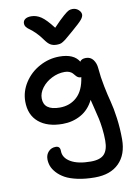

<svg xmlns="http://www.w3.org/2000/svg" viewBox="-114 -911 893 1254"><g transform="rotate(-10 332.0 -284.5)"><path d="M458 -838.9Q480 -838.9 496.6 -824.2Q513.2 -809.6 513.2 -792Q513.2 -777.8 498.5 -759.8Q483.9 -741.7 430.2 -695.8Q418.5 -686 400.1 -670.2Q381.8 -654.3 375.5 -649.4Q369.1 -644.5 357.9 -637.5Q346.7 -630.4 337.4 -628.7Q328.1 -627 314.9 -627Q291 -627 273.4 -637.9Q255.9 -648.9 236.8 -676.8Q216.8 -705.1 194.6 -726.6Q172.4 -748 159.4 -756.6Q146.5 -765.1 137.7 -775.9Q128.9 -786.6 128.9 -800.8Q128.9 -818.8 143.3 -828.9Q157.7 -838.9 183.1 -838.9Q217.3 -838.9 248.5 -818.1Q279.8 -797.4 325.2 -737.8Q369.1 -784.2 395.8 -807.1Q422.4 -830.1 433.3 -834.5Q444.3 -838.9 458 -838.9ZM412.1 270Q348.1 270 297.4 259Q246.6 248 215.1 230.5Q183.6 212.9 162.8 189.7Q142.1 166.5 134 144.3Q126 122.1 126 99.1Q126 69.3 144.8 49.1Q163.6 28.8 192.9 28.8Q222.2 28.8 222.2 61Q222.2 106.9 270 135Q317.9 163.1 402.8 163.1Q466.8 163.1 492.9 134Q519 105 519 44.9Q519 4.9 513.9 -36.1Q508.8 -77.1 503.2 -102.1Q497.6 -127 486.6 -171.1Q475.6 -215.3 471.2 -233.9Q440.4 -171.4 385.7 -141.1Q331.1 -110.8 265.1 -110.8Q164.1 -110.8 106.4 -159.4Q48.8 -208 48.8 -296.9Q48.8 -363.3 86.4 -421.6Q124 -480 186.5 -513.9Q249 -547.9 318.8 -547.9Q414.6 -547.9 448.2 -491.2Q458 -508.8 487.8 -508.8Q518.6 -508.8 536.1 -485.4Q553.7 -461.9 556.2 -428.2Q561 -369.1 573.7 -306.4Q586.4 -243.7 598.4 -199Q610.4 -154.3 619.6 -86.4Q628.9 -18.6 628.9 55.2Q628.9 156.2 572 213.1Q515.1 270 412.1 270ZM158.2 -298.8Q158.2 -219.2 265.1 -219.2Q332.5 -219.2 378.7 -261.5Q424.8 -303.7 437 -391.1Q436.5 -391.1 435.3 -390.6Q434.1 -390.1 433.1 -390.1Q422.4 -390.1 414.3 -395.5Q406.2 -400.9 400.1 -408.7Q394 -416.5 386.7 -424.3Q379.4 -432.1 366.2 -437.5Q353 -442.9 335 -442.9Q290.5 -442.9 249.3 -421.9Q208 -400.9 183.1 -367.4Q158.2 -334 158.2 -298.8Z"/></g></svg>

Font: Shantell Sans Irregular Bouncy
Style: Regular
Weight: 500
Designer: Stephen Nixon, Anya Danilova, Shantell Martin
Foundry: Arrow Type
Version: Version 1.006;[9816181b4]